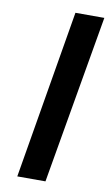

<svg xmlns="http://www.w3.org/2000/svg" viewBox="-82 -743 450 785"><g transform="rotate(10 143.0 -350.0)"><path d="M166 -700H286L165 0H48Z"/></g></svg>

Font: Jost* Medium
Style: Italic
Weight: 500
Italic angle: -10°
Version: Version 3.7